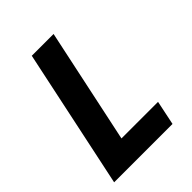

<svg xmlns="http://www.w3.org/2000/svg" viewBox="-205 -821 928 928"><g transform="rotate(-45 259.0 -357.0)"><path d="M425 0 451 -125H201L326 -714H177L26 0Z"/></g></svg>

Font: BC Sans
Style: Bold Italic
Weight: 700
Italic angle: -12°
Designer: Monotype Design Team
Province of B.C.
Foundry: Monotype Imaging Inc.
Version: Version 2.000;GOOG;noto-source:20170915:90ef993387c0